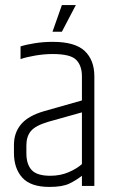

<svg xmlns="http://www.w3.org/2000/svg" viewBox="-20 -733 462 757"><path d="M61 -550Q82 -557 116.5 -562.5Q151 -568 188 -568Q276 -568 314 -532Q352 -496 352 -432V0H303V-40Q280 -22 253 -9Q226 4 175 4Q101 4 68 -32.5Q35 -69 35 -130V-162Q35 -210 63.5 -243.5Q92 -277 155 -295L303 -337V-432Q303 -474 280.5 -497Q258 -520 188 -520Q154 -520 119 -514Q84 -508 61 -500ZM303 -86V-290L171 -253Q120 -238 102 -216.5Q84 -195 84 -160V-129Q84 -85 105 -62.5Q126 -40 178 -40Q218 -40 250.5 -54Q283 -68 303 -86ZM224 -713H279L224 -608H187Z"/></svg>

Font: Khand Variable Light
Style: Regular
Weight: 300
Designer: Satya Rajpurohit
Foundry: Indian Type Foundry
Version: Version 3.000